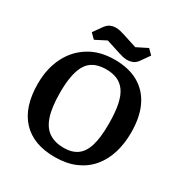

<svg xmlns="http://www.w3.org/2000/svg" viewBox="-192 -978 1087 1141"><g transform="rotate(30 351.5 -408.0)"><path d="M343 16Q196 16 117.5 -68.5Q39 -153 39 -313Q39 -414 77.5 -493Q116 -572 189 -618Q262 -664 366 -664Q462 -664 528.5 -626Q595 -588 630 -515.5Q665 -443 665 -336Q665 -260 645 -195.5Q625 -131 584.5 -83.5Q544 -36 483.5 -10Q423 16 343 16ZM363 -58Q418 -58 454 -83.5Q490 -109 507 -165Q524 -221 524 -313Q524 -393 513 -446.5Q502 -500 479.5 -531Q457 -562 424.5 -575.5Q392 -589 350 -589Q320 -589 293.5 -582Q267 -575 246 -558.5Q225 -542 210.5 -513Q196 -484 188 -439.5Q180 -395 180 -333Q180 -233 200 -172.5Q220 -112 261 -85Q302 -58 363 -58ZM427 -699Q412 -699 397 -702.5Q382 -706 364 -712L271 -742L197 -704L164 -737L200 -788Q218 -815 236.5 -823.5Q255 -832 275 -832Q290 -832 305.5 -828.5Q321 -825 339 -819L432 -789L506 -826L539 -793L503 -742Q486 -715 466.5 -707Q447 -699 427 -699Z"/></g></svg>

Font: Faustina SemiBold
Style: Regular
Weight: 600
Designer: Alfonso Garcia
Foundry: http://www.omnibus-type.com
Version: Version 1.200